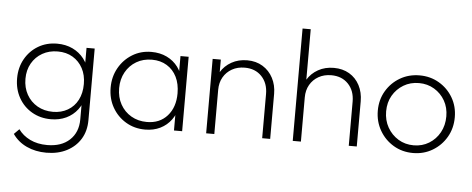

<svg xmlns="http://www.w3.org/2000/svg" viewBox="-56 -845 2938 1195"><g transform="rotate(5 1413.0 -247.5)"><path d="M267 207Q199 207 144 181.5Q89 156 56 108L88 76Q115 114 161 136.5Q207 159 268 159Q357 159 408.5 111Q460 63 460 -18V-135L472 -243L460 -348V-465H511V-18Q511 50 480.5 100Q450 150 395 178.5Q340 207 267 207ZM277 -3Q211 -3 158.5 -33.5Q106 -64 76 -117.5Q46 -171 46 -239Q46 -306 76 -359.5Q106 -413 158 -444Q210 -475 276 -475Q330 -475 373 -454.5Q416 -434 444.5 -397Q473 -360 481 -309V-168Q472 -118 443.5 -80.5Q415 -43 372.5 -23Q330 -3 277 -3ZM286 -50Q338 -50 378.5 -73.5Q419 -97 441 -139.5Q463 -182 463 -239Q463 -295 440.5 -337Q418 -379 378 -403Q338 -427 284 -427Q230 -427 188 -403Q146 -379 122 -337Q98 -295 98 -240Q98 -185 122 -142Q146 -99 188.5 -74.5Q231 -50 286 -50Z M867 10Q800 10 746.5 -22Q693 -54 662 -108.5Q631 -163 631 -232Q631 -300 662 -355Q693 -410 746 -442.5Q799 -475 865 -475Q919 -475 961.5 -454.5Q1004 -434 1031.5 -397Q1059 -360 1067 -309V-157Q1058 -106 1030.5 -68.5Q1003 -31 961.5 -10.5Q920 10 867 10ZM874 -38Q954 -38 1001.5 -91.5Q1049 -145 1049 -232Q1049 -291 1027.5 -334.5Q1006 -378 966 -402.5Q926 -427 873 -427Q818 -427 775.5 -402Q733 -377 708.5 -333Q684 -289 684 -233Q684 -176 708.5 -132Q733 -88 776 -63Q819 -38 874 -38ZM1047 0V-125L1058 -239L1047 -352V-465H1098V0Z M1598 0V-276Q1598 -344 1558 -386Q1518 -428 1452 -428Q1407 -428 1372.5 -408.5Q1338 -389 1318.5 -355Q1299 -321 1299 -276L1273 -291Q1273 -344 1298 -385.5Q1323 -427 1366 -451Q1409 -475 1464 -475Q1519 -475 1560.5 -449.5Q1602 -424 1625 -380Q1648 -336 1648 -282V0ZM1248 0V-465H1299V0Z M2139 0V-276Q2139 -344 2099 -386Q2059 -428 1993 -428Q1948 -428 1913.5 -408.5Q1879 -389 1859.5 -355Q1840 -321 1840 -276L1814 -291Q1814 -344 1839 -385.5Q1864 -427 1907 -451Q1950 -475 2005 -475Q2060 -475 2101.5 -450.5Q2143 -426 2166 -382Q2189 -338 2189 -282V0ZM1789 0V-702H1840V0Z M2541 10Q2473 10 2418.5 -22.5Q2364 -55 2332 -110.5Q2300 -166 2300 -234Q2300 -302 2332 -356.5Q2364 -411 2418.5 -443Q2473 -475 2541 -475Q2608 -475 2662.5 -443Q2717 -411 2749 -356.5Q2781 -302 2781 -234Q2781 -165 2749 -110Q2717 -55 2662.5 -22.5Q2608 10 2541 10ZM2541 -38Q2594 -38 2636.5 -64Q2679 -90 2703.5 -134.5Q2728 -179 2728 -235Q2728 -290 2703.5 -333Q2679 -376 2636.5 -401.5Q2594 -427 2541 -427Q2487 -427 2444.5 -401.5Q2402 -376 2377 -333Q2352 -290 2352 -234Q2352 -178 2377 -134Q2402 -90 2444.5 -64Q2487 -38 2541 -38Z"/></g></svg>

Font: Outfit Thin ExtraLight
Style: Regular
Weight: 250
Version: Version 1.100;gftools[0.9.27]